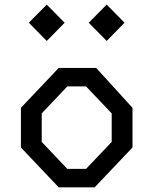

<svg xmlns="http://www.w3.org/2000/svg" viewBox="-20 -806 660 826"><path d="M70 -171.5V-342.2L232.5 -513.7H393.8L550 -342.2V-171.5L387.2 0H232.5ZM350.2 -79.5 460.5 -195.5V-318.2L350.2 -434.2H269.5L159.5 -318.2V-195.5L269.5 -79.5ZM104 -708.2 181.2 -786.2 258 -708.2 181.2 -629.8ZM361.8 -708.2 439 -786.2 515.8 -708.2 439 -629.8Z"/></svg>

Font: Monaspace Krypton Var
Style: Regular
Weight: 400
Designer: Riley Cran and the Lettermatic Team
Version: Version 1.101 (Monaspace Krypton Var)